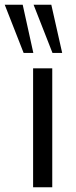

<svg xmlns="http://www.w3.org/2000/svg" viewBox="-62 -792 320 812"><path d="M78 0V-503H159V0ZM38 -568 -42 -772H34L79 -568ZM160 -568 80 -772H155L201 -568Z"/></svg>

Font: Muli
Style: Regular
Weight: 400
Designer: Vernon Adams
Foundry: Vernon Adams
Version: Version 2.000